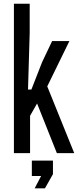

<svg xmlns="http://www.w3.org/2000/svg" viewBox="-20 -820 418 1028"><path d="M54.5 0V-800H139V-645.5L130 -340.5H148L205.5 -487.5L259 -600H351.5L233 -357.5L377.5 0H284.5L178.5 -266L141 -200V0ZM165.5 188.5 200 122.5H150.5V40H263.5V112.5L220.5 188.5Z"/></svg>

Font: Big Shoulders Text Thin Medium
Style: Regular
Weight: 500
Version: Version 2.002